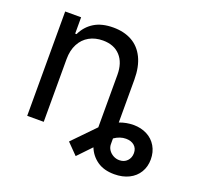

<svg xmlns="http://www.w3.org/2000/svg" viewBox="-116 -667 959 917"><g transform="rotate(20 363.5 -208.5)"><path d="M151.4 0H67.4V-530.3H148.4V-447.3H155.3Q175.3 -489.7 213.6 -513.4Q252 -537.1 310.5 -537.1Q365.2 -537.1 405.3 -514.9Q445.3 -492.7 467.3 -447.8Q489.3 -402.8 489.3 -336.9V-119.6Q524.4 -132.8 560.5 -132.8Q598.6 -132.8 628.9 -117.2Q659.2 -101.6 676.3 -72.5Q693.4 -43.5 693.4 -5.9Q693.4 31.2 676 59.8Q658.7 88.4 627 104.2Q595.2 120.1 552.7 120.1Q500 120.1 465.8 96.2Q431.6 72.3 416 33.2L350.6 101.6L296.9 46.9L403.3 -62.5L405.3 -64.5V-331.1Q405.3 -392.6 373.5 -427.2Q341.8 -461.9 285.2 -461.9Q246.1 -461.9 215.8 -445.1Q185.5 -428.2 168.5 -395.8Q151.4 -363.3 151.4 -318.4ZM552.7 48.8Q577.1 48.8 592.3 33Q607.4 17.1 607.4 -6.8Q607.4 -30.8 591.3 -44.7Q575.2 -58.6 548.8 -58.6Q518.1 -58.6 489.3 -38.6V-9.8Q489.3 5.9 498 19.3Q506.8 32.7 521.5 40.8Q536.1 48.8 552.7 48.8Z"/></g></svg>

Font: Pretendard
Style: Regular
Weight: 400
Designer: Base glyphs from Inter by Rasmus Andersson; Hangeul glyphs from Noto Sans CJK(Source Han Sans) by Jang Soo-young and Kan
Foundry: Kil Hyung-jin
Version: Version 1.309